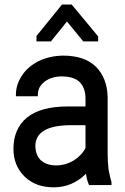

<svg xmlns="http://www.w3.org/2000/svg" viewBox="-20 -800 540 830"><path d="M365.2 0 363.3 -3.9Q356.4 -18.6 351.6 -48.8Q293 9.8 211.9 9.8Q134.8 9.8 86.9 -36.1Q38.1 -84 38.1 -156.2Q38.1 -243.2 96.7 -292Q156.2 -339.8 272.5 -339.8H349.6V-374Q349.6 -418.9 325.2 -444.3Q301.8 -468.8 248 -469.7Q202.1 -469.7 171.9 -446.3Q143.6 -423.8 143.6 -390.6V-383.8H48.8V-390.6Q48.8 -434.6 75.2 -473.6Q99.6 -511.7 147.5 -536.1Q195.3 -558.6 252 -559.6Q345.7 -559.6 394.5 -511.7Q443.4 -462.9 445.3 -379.9V-131.8Q445.3 -104.5 449.2 -67.4Q457 -27.3 460.9 -16.6L461.9 -15.6V0ZM157.2 -106.4Q182.6 -85 222.7 -85Q262.7 -85 298.8 -106.4Q334 -128.9 349.6 -160.2V-258.8H288.1Q133.8 -258.8 132.8 -168.9Q133.8 -128.9 157.2 -106.4ZM137.7 -621.1V-644.5L248 -780.3H290L404.3 -642.6V-621.1H339.8L269.5 -707L200.2 -621.1Z"/></svg>

Font: RobotoJAA
Style: Medium
Weight: 500
Version: Version 2.05; 2016-11-05